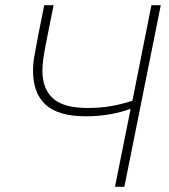

<svg xmlns="http://www.w3.org/2000/svg" viewBox="-20 -718 651 738"><path d="M482 -299H480Q444 -286 401 -278.5Q358 -271 310 -271Q204 -271 155.5 -315.5Q107 -360 107 -445Q107 -473 112 -502Q117 -531 126 -578L150 -698H186L160 -568Q152 -528 147.5 -499.5Q143 -471 143 -447Q143 -376 184 -339.5Q225 -303 316 -303Q365 -303 406 -310Q447 -317 489 -331L562 -698H598L458 0H422Z"/></svg>

Font: IBM Plex Sans ExtLt
Style: Italic
Weight: 200
Italic angle: -11°
Designer: Mike Abbink, Paul van der Laan, Pieter van Rosmalen
Foundry: Bold Monday
Version: Version 3.005